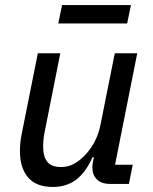

<svg xmlns="http://www.w3.org/2000/svg" viewBox="-20 -729 606 761"><path d="M219 -518 156 -201Q153 -186 152 -171.5Q151 -157 151 -148Q151 -108 167.5 -87.5Q184 -67 222 -67Q249 -67 271 -78.5Q293 -90 313 -110Q363 -160 378 -233L435 -518H524L436 -76H506L491 0H417Q382 0 364 -18Q346 -36 346 -66Q346 -71 347 -79Q348 -87 350 -95L352 -106H347Q320 -46 282 -17Q244 12 189 12Q124 12 91.5 -25.5Q59 -63 59 -130Q59 -145 60.5 -162Q62 -179 66 -198L130 -518ZM226 -709H499L484 -636H211Z"/></svg>

Font: IBM Plex Sans Text
Style: Italic
Weight: 450
Italic angle: -11°
Designer: Mike Abbink, Paul van der Laan, Pieter van Rosmalen
Foundry: Bold Monday
Version: Version 3.005